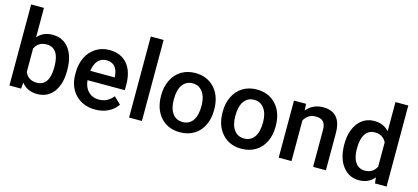

<svg xmlns="http://www.w3.org/2000/svg" viewBox="-62 -1268 3854 1771"><g transform="rotate(15 1864.5 -382.0)"><path d="M541.1 -267Q541.1 -140.1 484.4 -65Q427.7 10.1 328.5 10.1Q232.7 10.1 179.3 -58.9L173.3 0H62.5V-773.8H184.9V-492.7Q237.8 -555.2 327.5 -555.2Q427.2 -555.2 484.1 -481.1Q541.1 -407.1 541.1 -274.1ZM418.6 -277.6Q418.6 -366.2 387.4 -410.6Q356.2 -454.9 296.7 -454.9Q217.1 -454.9 184.9 -385.4V-160.7Q217.6 -89.7 297.7 -89.7Q355.2 -89.7 386.4 -132.5Q417.6 -175.3 418.6 -262Z M883.1 10.1Q766.8 10.1 694.5 -63.2Q622.2 -136.5 622.2 -258.4V-273.6Q622.2 -355.2 653.7 -419.4Q685.1 -483.6 742.1 -519.4Q799 -555.2 869 -555.2Q980.4 -555.2 1041.1 -484.1Q1101.8 -413.1 1101.8 -283.1V-233.8H745.6Q751.1 -166.2 790.7 -127Q830.2 -87.7 890.2 -87.7Q974.3 -87.7 1027.2 -155.7L1093.2 -92.7Q1060.5 -43.8 1005.8 -16.9Q951.1 10.1 883.1 10.1ZM868.5 -456.9Q818.1 -456.9 787.2 -421.7Q756.2 -386.4 747.6 -323.4H980.9V-332.5Q976.8 -394 948.1 -425.4Q919.4 -456.9 868.5 -456.9Z M1327.5 0H1205V-773.8H1327.5Z M1437.8 -277.6Q1437.8 -357.7 1469.5 -421.9Q1501.3 -486.1 1558.7 -520.7Q1616.1 -555.2 1690.7 -555.2Q1801 -555.2 1869.8 -484.1Q1938.5 -413.1 1944.1 -295.7L1944.6 -267Q1944.6 -186.4 1913.6 -122.9Q1882.6 -59.4 1824.9 -24.7Q1767.3 10.1 1691.7 10.1Q1576.3 10.1 1507.1 -66.8Q1437.8 -143.6 1437.8 -271.5ZM1560.2 -267Q1560.2 -182.9 1595 -135.3Q1629.7 -87.7 1691.7 -87.7Q1753.7 -87.7 1788.2 -136Q1822.7 -184.4 1822.7 -277.6Q1822.7 -360.2 1787.2 -408.6Q1751.6 -456.9 1690.7 -456.9Q1630.7 -456.9 1595.5 -409.3Q1560.2 -361.7 1560.2 -267Z M2025.2 -277.6Q2025.2 -357.7 2056.9 -421.9Q2088.7 -486.1 2146.1 -520.7Q2203.5 -555.2 2278.1 -555.2Q2388.4 -555.2 2457.2 -484.1Q2525.9 -413.1 2531.5 -295.7L2532 -267Q2532 -186.4 2501 -122.9Q2470 -59.4 2412.3 -24.7Q2354.7 10.1 2279.1 10.1Q2163.7 10.1 2094.5 -66.8Q2025.2 -143.6 2025.2 -271.5ZM2147.6 -267Q2147.6 -182.9 2182.4 -135.3Q2217.1 -87.7 2279.1 -87.7Q2341.1 -87.7 2375.6 -136Q2410.1 -184.4 2410.1 -277.6Q2410.1 -360.2 2374.6 -408.6Q2339 -456.9 2278.1 -456.9Q2218.1 -456.9 2182.9 -409.3Q2147.6 -361.7 2147.6 -267Z M2749.1 -545.1 2752.6 -482.1Q2813.1 -555.2 2911.3 -555.2Q3081.6 -555.2 3084.6 -360.2V0H2962.2V-353.1Q2962.2 -405 2939.8 -430Q2917.4 -454.9 2866.5 -454.9Q2792.4 -454.9 2756.2 -387.9V0H2633.8V-545.1Z M3186.4 -276.6Q3186.4 -402.5 3244.8 -478.8Q3303.3 -555.2 3401.5 -555.2Q3488.2 -555.2 3541.6 -494.7V-773.8H3664V0H3553.1L3547.1 -56.4Q3492.2 10.1 3400.5 10.1Q3304.8 10.1 3245.6 -67Q3186.4 -144.1 3186.4 -276.6ZM3308.8 -266Q3308.8 -182.9 3340.8 -136.3Q3372.8 -89.7 3431.7 -89.7Q3506.8 -89.7 3541.6 -156.7V-389.4Q3507.8 -454.9 3432.7 -454.9Q3373.3 -454.9 3341.1 -407.8Q3308.8 -360.7 3308.8 -266Z"/></g></svg>

Font: Vazir FD Medium
Style: Regular
Weight: 500
Foundry: DejaVu fonts team - Redesigned by Saber Rastikerdar
Version: Version 21.10;October 20, 2019;FontCreator 12.0.0.2547 64-bi